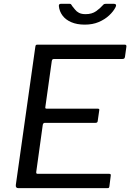

<svg xmlns="http://www.w3.org/2000/svg" viewBox="-20 -973 674 993"><path d="M162.7 -730.8Q163.9 -738.2 165.9 -740.1Q167.8 -742 173.9 -742H625.8Q636.1 -742 633.3 -728.8L626.4 -679.5Q625.4 -673.3 622.6 -670.6Q619.8 -667.9 612.3 -667.9H260.3Q254.2 -667.9 251.6 -665.8Q249.1 -663.8 247.8 -657.1L214.5 -419.4Q213.5 -414.5 215.3 -412.7Q217 -411 221.9 -411H485.5Q491.5 -411 492.9 -408.4Q494.3 -405.9 493 -400.5L485.2 -346.3Q484.2 -337.7 474.2 -337.7H212.4Q202.5 -337.7 201 -326L167.4 -83.5Q166.4 -74.1 173.7 -74.1H542.9Q549.6 -74.1 551.7 -71.9Q553.9 -69.7 552.6 -63.1L545.7 -8.8Q544.7 -3.4 542.9 -1.7Q541.1 0 534.6 0H74.9Q59.9 0 61.8 -16.5L162.7 -730.8ZM569.8 -953.3Q577.1 -953.3 579.4 -948.7Q581.7 -944.1 578.1 -936.8Q567.3 -914.6 544.8 -893.6Q522.3 -872.5 490.6 -859Q459 -845.6 418.4 -845.6Q377.8 -845.6 348.6 -858.3Q319.3 -870.9 303.1 -892.9Q286.9 -914.8 284.4 -942Q284.2 -946.2 286.2 -949.8Q288.2 -953.3 294.6 -953.3H340.3Q346.4 -953.3 348.4 -949.5Q350.5 -945.8 354.6 -940.1Q360.7 -933.5 368.1 -923.5Q375.5 -913.6 388.4 -906.7Q401.3 -899.8 422.9 -899.8Q455.4 -899.8 477 -915.1Q498.5 -930.5 512.6 -946.8Q516.2 -951.2 519.6 -952.2Q522.9 -953.3 526.8 -953.3Z"/></svg>

Font: Libre Franklin Thin
Style: Italic
Weight: 100
Italic angle: -8°
Designer: Pablo Impallari, Rodrigo Fuenzalida, Nhung Nguyen
Foundry: Impallari Type
Version: Version 3.000